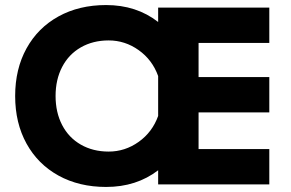

<svg xmlns="http://www.w3.org/2000/svg" viewBox="-20 -730 1150 760"><path d="M40 -350Q40 -457 85 -538.5Q130 -620 211.5 -665Q293 -710 400 -710Q520 -710 606 -643V-700H1046V-560H766V-425H1046V-285H766V-140H1046V0H606V-56Q520 10 400 10Q293 10 211.5 -35Q130 -80 85 -161.5Q40 -243 40 -350ZM410 -130Q475 -130 529 -168.5Q583 -207 606 -271V-429Q583 -493 529 -531.5Q475 -570 410 -570Q348 -570 300 -542.5Q252 -515 226 -465Q200 -415 200 -350Q200 -285 226 -235Q252 -185 300 -157.5Q348 -130 410 -130Z"/></svg>

Font: Goli Bold
Style: Regular
Weight: 700
Designer: jaikishan Patel
Foundry: MagicType
Version: Version 1.000